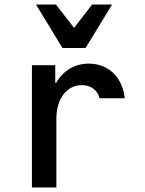

<svg xmlns="http://www.w3.org/2000/svg" viewBox="-20 -828 640 848"><path d="M229 0V-304C229 -392 275 -452 341 -452C381 -452 411 -430 420 -394H531C521 -487 459 -547 372 -547C310 -547 259 -516 228 -462H224V-540H121V0ZM256 -616H358L475 -808H387L307 -705L227 -808H139Z"/></svg>

Font: CommitMono
Style: 600Regular
Weight: 600
Monospace: yes
Designer: Eigil Nikolajsen
Foundry: Eigil Nikolajsen
Version: Version 1.143